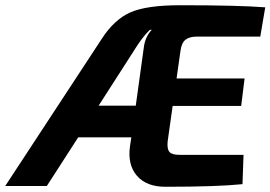

<svg xmlns="http://www.w3.org/2000/svg" viewBox="-71 -711 1034 734"><path d="M924 -571H681Q653 -571 638 -559Q623 -547 619 -517L604 -411H864L851 -306H589L570 -171Q567 -142 576.5 -130.5Q586 -119 615 -119H860L856 -7Q761 3 561 3Q489 3 452.5 -39Q416 -81 426 -152L431 -186H228L108 0H-51L317 -561Q365 -636 427 -663.5Q489 -691 618 -691Q839 -691 943 -683ZM448 -307 479 -531Q484 -570 509 -597H502Q479 -575 455 -539L306 -307Z"/></svg>

Font: Exo 2.0
Style: Bold Italic
Weight: 700
Italic angle: -8°
Designer: Natanael Gama
Version: Version 1.001;PS 001.001;hotconv 1.0.70;makeotf.lib2.5.58329